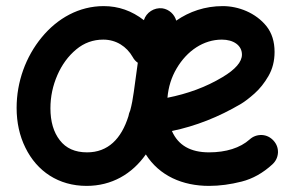

<svg xmlns="http://www.w3.org/2000/svg" viewBox="-20 -564 980 632"><path d="M876.5 -22.9C887.7 -33.2 894 -45.9 895 -61.5C895.5 -76.7 890.6 -89.8 880.4 -101.1C870.1 -112.3 857.4 -118.7 842.3 -119.6C826.7 -120.1 813 -115.2 801.8 -105C770.5 -77.1 724.1 -62.5 668 -62.5C606.9 -62.5 566.4 -85.9 545.9 -132.8C624 -148.9 699.7 -178.7 773.4 -222.2C785.6 -229.5 800.3 -240.7 817.9 -256.3C835 -271.5 850.6 -291 863.8 -314C877 -336.9 883.8 -363.3 883.8 -393.1C883.8 -426.8 875 -455.1 857.4 -477.5C821.8 -522 764.6 -543.9 713.4 -543.9C654.8 -543.9 603 -525.9 560.1 -496.1C554.2 -517.1 536.6 -533.2 514.6 -536.6C487.3 -540 461.4 -522.9 453.6 -497.6C414.1 -528.3 370.1 -543.9 321.3 -543.9C240.7 -543.9 169.4 -504.4 117.2 -440.9C64.9 -377.4 34.7 -294.9 34.7 -209C34.7 -160.6 44.4 -116.7 63.5 -78.1C101.6 0 172.9 47.9 265.1 47.9C347.7 47.9 414.6 8.8 460 -55.7C504.9 15.1 581.5 47.9 668 47.9C703.1 47.9 738.8 43 775.4 33.7C812 24.4 845.7 5.4 876.5 -22.9ZM710.4 -433.6C748 -433.6 776.4 -415 776.4 -384.3C776.4 -360.4 754.9 -335.4 712.4 -310.1C657.2 -276.9 597.2 -255.4 531.2 -242.2C534.2 -277.8 544.4 -310.1 561.5 -338.9C595.7 -397 649.9 -433.6 710.4 -433.6ZM266.6 -62.5C227.1 -62.5 197.3 -75.7 176.8 -102.5C156.2 -128.9 146 -164.1 146 -207.5C146 -246.1 153.8 -282.2 168.9 -316.9C184.1 -351.6 204.6 -379.4 231 -401.4C256.8 -422.9 286.6 -433.6 319.8 -433.6C362.3 -433.6 397 -411.1 417 -376C420.9 -368.7 426.3 -362.3 433.6 -357.4L420.4 -261.2C417.5 -239.3 413.6 -218.8 408.7 -200.7C405.8 -194.3 403.8 -188 402.8 -181.6C379.4 -106.9 335.4 -62.5 266.6 -62.5Z"/></svg>

Font: Mikhak SemiBold
Style: Regular
Weight: 600
Designer: Amin Abedi
Version: Version 3.2